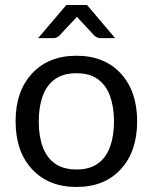

<svg xmlns="http://www.w3.org/2000/svg" viewBox="-20 -736 607 763"><path d="M284 7Q173 7 107.5 -63.5Q42 -134 42 -254Q42 -373.5 107.5 -444Q173 -514.5 284 -514.5Q395 -514.5 460 -444Q525 -373.5 525 -254Q525 -134 460 -63.5Q395 7 284 7ZM284 -62.5Q336.5 -62.5 369.2 -86.2Q402 -110 417.5 -153Q433 -196 433 -253.5Q433 -310.5 417.5 -353.8Q402 -397 369.2 -421Q336.5 -445 284 -445Q231 -445 198 -421Q165 -397 149.5 -353.8Q134 -310.5 134 -253.5Q134 -196 149.5 -153Q165 -110 198.2 -86.2Q231.5 -62.5 284 -62.5ZM437.5 -584.5H378Q367 -584.5 355.5 -594L294 -660L286 -669.5L215.5 -594Q205 -584.5 193 -584.5H131.5L243.5 -716H326Z"/></svg>

Font: Verano Sans
Style: Regular
Weight: 400
Designer: Lukasz Dziedzic with Adam Twardoch and Botio Nikoltchev
Foundry: tyPoland Lukasz Dziedzic
Version: Version 3.001;December 28, 2019;FontCreator 12.0.0.2547 64-b